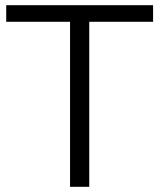

<svg xmlns="http://www.w3.org/2000/svg" viewBox="-20 -720 614 740"><path d="M250 0H324V-636H570V-700H4V-636H250Z"/></svg>

Font: Montserrat Lite
Style: Regular
Weight: 400
Designer: Julieta Ulanovsky
Foundry: Julieta Ulanovsky
Version: Version 7.200;PS 007.200;hotconv 1.0.88;makeotf.lib2.5.64775